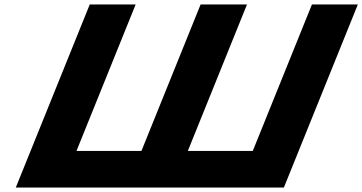

<svg xmlns="http://www.w3.org/2000/svg" viewBox="-20 -845 1632 865"><path d="M617.2 -165H324.6L591.2 -825H384.4L51.1 0H257.9H550.5H552.7H757.3H759.5H1052.1H1258.9L1592.2 -825H1385.4L1118.8 -165H826.2L1092.8 -825H1090.6H886H883.8Z"/></svg>

Font: Hussar
Style: BdWideOblFour
Weight: 700
Foundry: Cannot Into Space Fonts
Version: Version 2.00